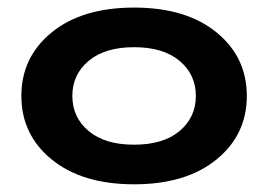

<svg xmlns="http://www.w3.org/2000/svg" viewBox="-20 -474 704 504"><path d="M36.1 -222.2Q36.1 -324.2 116 -389.2Q195.8 -454.1 332 -454.1Q468.3 -454.1 548.1 -389.2Q627.9 -324.2 627.9 -222.2Q627.9 -120.1 548.1 -55.2Q468.3 9.8 332 9.8Q195.8 9.8 116 -55.2Q36.1 -120.1 36.1 -222.2ZM169.9 -222.2Q169.9 -166 212.6 -130.1Q255.4 -94.2 332 -94.2Q408.7 -94.2 451.4 -130.1Q494.1 -166 494.1 -222.2Q494.1 -278.3 451.4 -314.2Q408.7 -350.1 332 -350.1Q255.4 -350.1 212.6 -314.2Q169.9 -278.3 169.9 -222.2Z"/></svg>

Font: Roboto Web
Style: Bold
Weight: 700
Designer: Google
Version: Version 1.200310; 2013